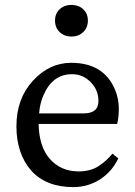

<svg xmlns="http://www.w3.org/2000/svg" viewBox="-20 -747 550 782"><path d="M279.3 15.1Q168.5 15.1 107.9 -51.3Q46.9 -120.6 46.9 -232.9Q46.9 -345.2 114.3 -418.5Q181.6 -491.2 270 -491.2Q404.3 -491.2 449.7 -378.9Q463.9 -342.8 463.9 -305.2Q463.9 -267.6 457 -242.2H137.2Q139.2 -149.4 183.1 -99.6Q227.1 -49.8 298.8 -48.8Q346.7 -48.8 378.9 -68.8Q411.1 -88.9 438 -121.1L461.9 -102.1Q436 -47.9 387.7 -16.6Q339.4 14.6 279.3 15.1ZM320.8 -285.2Q381.8 -285.2 380.9 -336.9Q380.9 -379.9 349.6 -412.1Q318.4 -444.8 272.9 -444.8Q193.8 -444.8 156.7 -358.4Q143.1 -328.1 139.2 -285.2ZM318.8 -616.2Q299.8 -598.1 271 -598.1Q242.2 -598.1 223.1 -616.2Q204.1 -634.3 204.1 -663.1Q204.1 -691.9 223.1 -709.5Q242.2 -727.1 271 -727.1Q299.8 -727.1 318.8 -709.5Q337.9 -691.9 337.9 -663.1Q337.9 -634.3 318.8 -616.2Z"/></svg>

Font: SourceSerifPro-Regular
Style: Regular
Weight: 400
Designer: Frank Grießhammer
Foundry: Adobe Systems Incorporated
Version: Version 1.014;PS Version 1.0;hotconv 1.0.73;makeotf.lib2.5.5